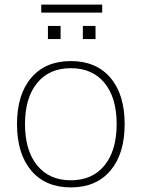

<svg xmlns="http://www.w3.org/2000/svg" viewBox="-20 -815 631 843"><path d="M54.7 -270.5Q54.7 -400.4 117.2 -473.6Q179.7 -546.9 291 -546.9Q402.3 -546.9 464.8 -473.6Q527.3 -400.4 527.3 -270.5Q527.3 -139.6 464.8 -65.9Q402.3 7.8 291 7.8Q179.7 7.8 117.2 -65.9Q54.7 -139.6 54.7 -270.5ZM492.2 -270.5Q492.2 -385.7 439 -450.7Q385.7 -515.6 291 -515.6Q196.3 -515.6 143.1 -450.7Q89.8 -385.7 89.8 -270.5Q89.8 -154.3 143.1 -88.9Q196.3 -23.4 291 -23.4Q385.7 -23.4 439 -88.9Q492.2 -154.3 492.2 -270.5ZM161.1 -794.9H428.7V-759.8H161.1ZM190.4 -701.2H246.1V-643.6H190.4ZM343.8 -701.2H399.4V-643.6H343.8Z"/></svg>

Font: Min Sans VF VF
Style: Regular
Weight: 400
Designer: Jinseong-Kim, NotoSansCJK, Nunito
Foundry: Jinseong-Kim
Version: Version 1.420;Glyphs 3.1.2 (3151)